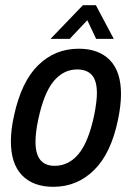

<svg xmlns="http://www.w3.org/2000/svg" viewBox="-20 -710 510 741"><path d="M22 -165Q22 -209 34 -263Q62 -394 127 -458Q192 -522 284 -522Q361 -522 404 -478Q447 -434 447 -347Q447 -303 435 -246Q408 -117 342.5 -53Q277 11 186 11Q108 11 65 -33.5Q22 -78 22 -165ZM343 -263Q354 -318 354 -350Q354 -399 334.5 -420.5Q315 -442 278 -442Q225 -442 187 -396.5Q149 -351 127 -246Q117 -199 117 -162Q117 -70 191 -70Q245 -70 283 -115.5Q321 -161 343 -263ZM300 -690H350L419 -560H351L317 -632L249 -560H175Z"/></svg>

Font: Decalotype Medium Italic
Style: Regular
Weight: 500
Italic angle: -12°
Designer: Alfredo Marco Pradil
Foundry: Alfredo Marco Pradil
Version: Version 1.0